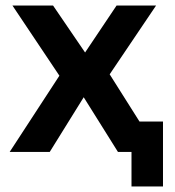

<svg xmlns="http://www.w3.org/2000/svg" viewBox="-20 -550 632 695"><path d="M456 125V0H407L283 -198L160 0H15L195 -276L25 -530H172L288 -360L402 -530H545L377 -281L485 -110H570V125Z"/></svg>

Font: Golos Text DemiBold
Style: Regular
Weight: 600
Designer: A.Korolkova, Vitaly Kuzmin
Foundry: ParaType Ltd
Version: Version 2.002